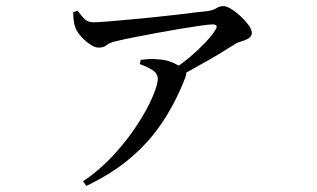

<svg xmlns="http://www.w3.org/2000/svg" viewBox="-20 -550 1040 629"><path d="M252 44Q307 7 352 -42Q397 -91 429.5 -141Q462 -191 479.5 -232Q497 -273 497 -291Q497 -309 480 -320Q463 -331 438 -340L441 -354Q455 -355 467.5 -356.5Q480 -358 492 -356Q523 -355 546 -345Q557 -340 566 -335Q584 -348 602 -363Q630 -387 652 -410Q674 -433 685 -451Q692 -462 689 -466Q686 -470 675 -470Q665 -470 637.5 -466Q610 -462 573 -456Q536 -450 496 -442.5Q456 -435 420 -428Q384 -421 360 -415Q338 -410 329 -402Q320 -394 303 -394Q291 -394 276 -404Q261 -414 247.5 -428.5Q234 -443 228 -457Q223 -469 221.5 -482Q220 -495 220 -510L234 -515Q248 -496 258.5 -486.5Q269 -477 286 -477Q301 -477 331 -479.5Q361 -482 399.5 -485.5Q438 -489 478.5 -493Q519 -497 556.5 -501.5Q594 -506 622 -509.5Q650 -513 662 -514Q680 -517 689.5 -523.5Q699 -530 712 -530Q722 -530 737.5 -520.5Q753 -511 768.5 -496.5Q784 -482 794.5 -467.5Q805 -453 805 -442Q805 -431 794.5 -424.5Q784 -418 771 -414.5Q758 -411 749 -405Q730 -393 699 -374Q668 -355 631 -335Q610 -323 590 -312Q591 -306 587 -296Q558 -220 515 -154Q472 -88 410.5 -35Q349 18 263 59Z"/></svg>

Font: Noto Serif HK ExtraLight Medium
Style: Regular
Weight: 500
Version: Version 2.002-H1;hotconv 1.1.0;makeotfexe 2.6.0